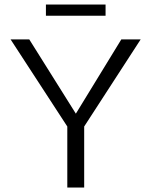

<svg xmlns="http://www.w3.org/2000/svg" viewBox="-20 -833 672 853"><path d="M449 -813V-763H184V-813ZM605 -658 354 -271V0H279V-271L27 -658H110L317 -328L519 -658Z"/></svg>

Font: EauTestInfant
Style: Regular
Weight: 400
Designer: Christian Thalmann (Catharsis Fonts)
Version: Version 0.001;PS 000.001;hotconv 1.0.88;makeotf.lib2.5.64775